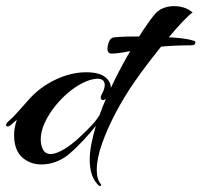

<svg xmlns="http://www.w3.org/2000/svg" viewBox="-42 -519 658 627"><path d="M282 88Q266 74 258.5 52.5Q251 31 251 4Q251 -21 256.5 -49Q262 -77 271 -108Q252 -84 228.5 -59Q205 -34 184 -16Q142 18 93 18Q56 18 30 -5.5Q4 -29 4 -79Q4 -92 6.5 -104Q9 -116 13 -128Q7 -123 1.5 -118Q-4 -113 -9 -109Q-13 -106 -17 -106Q-22 -106 -22 -111Q-22 -117 -12 -125Q1 -136 17.5 -155Q34 -174 54 -196Q89 -235 139.5 -259Q190 -283 239 -283Q281 -283 300.5 -268Q320 -253 320 -232Q345 -285 372.5 -333.5Q400 -382 424.5 -419Q449 -456 465 -474Q476 -487 492.5 -493Q509 -499 526 -499Q543 -499 559 -494Q575 -489 587 -478Q577 -472 555.5 -449.5Q534 -427 506.5 -394Q479 -361 449.5 -323Q420 -285 394 -247Q363 -202 335.5 -150Q308 -98 291 -49.5Q274 -1 274 36Q274 66 287 82Q290 86 287 87.5Q284 89 282 88ZM124 -16Q142 -16 172 -34.5Q202 -53 246 -98Q260 -112 268.5 -122.5Q277 -133 283 -143Q288 -157 293 -170Q298 -183 304 -196Q298 -192 295 -192Q287 -192 287 -201Q287 -205 290 -211Q300 -228 300 -241Q300 -262 276 -262Q263 -262 241 -254Q216 -244 189.5 -223.5Q163 -203 140.5 -175.5Q118 -148 104.5 -119Q91 -90 91 -64Q91 -45 98.5 -30.5Q106 -16 124 -16ZM323 -344Q309 -344 309 -359Q309 -370 314 -383Q319 -396 331 -397Q348 -399 372 -399.5Q396 -400 421 -400Q475 -400 523 -396.5Q571 -393 590 -386Q596 -385 596 -380Q596 -371 581 -371Q515 -371 464 -364.5Q413 -358 377.5 -351Q342 -344 323 -344Z"/></svg>

Font: Arizonia
Style: Regular
Weight: 400
Designer: Robert E. Leuschke
Foundry: Robert E. Leuschke
Version: Version 1.010; ttfautohint (v1.8.4.7-5d5b)